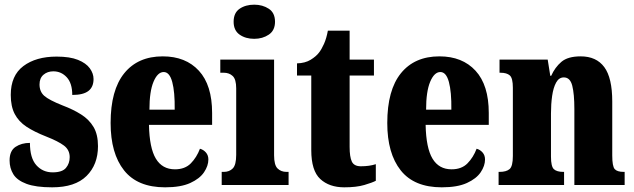

<svg xmlns="http://www.w3.org/2000/svg" viewBox="-20 -791 2711 821"><path d="M203 10Q133 10 93 -5Q53 -20 37 -46Q21 -72 21 -105Q21 -146 46.5 -163Q72 -180 108 -180Q108 -115 135.5 -84.5Q163 -54 205 -54Q246 -54 262 -73Q278 -92 278 -119Q278 -150 253.5 -168.5Q229 -187 178 -207Q127 -227 93.5 -249Q60 -271 43 -303.5Q26 -336 26 -385Q26 -468 80 -508.5Q134 -549 222 -549Q279 -549 313.5 -535Q348 -521 364 -499Q380 -477 380 -453Q380 -419 358 -402Q336 -385 289 -385Q289 -435 265.5 -460.5Q242 -486 208 -486Q183 -486 166 -471.5Q149 -457 149 -430Q149 -399 169.5 -381Q190 -363 248 -340Q293 -323 327 -301.5Q361 -280 380 -248Q399 -216 399 -166Q399 -87 350 -38.5Q301 10 203 10Z M686 10Q568 10 510.5 -62.5Q453 -135 453 -265Q453 -406 511.5 -478Q570 -550 676 -550Q774 -550 830.5 -488.5Q887 -427 887 -308V-257H617Q619 -158 646.5 -112.5Q674 -67 728 -67Q771 -67 796 -92.5Q821 -118 835 -155Q850 -151 860.5 -139Q871 -127 871 -109Q871 -82 852.5 -54.5Q834 -27 793.5 -8.5Q753 10 686 10ZM727 -322Q728 -398 716.5 -440.5Q705 -483 680 -483Q654 -483 636.5 -441.5Q619 -400 619 -322Z M1067 -625Q1030 -625 1004.5 -643Q979 -661 979 -698Q979 -736 1004.5 -753.5Q1030 -771 1067 -771Q1103 -771 1129.5 -753.5Q1156 -736 1156 -698Q1156 -661 1129.5 -643Q1103 -625 1067 -625ZM928 0V-56H937Q961 -56 975.5 -71Q990 -86 990 -129V-413Q990 -452 975 -466Q960 -480 937 -480H922V-536H1152V-127Q1152 -85 1167 -70.5Q1182 -56 1205 -56H1214V0Z M1452 10Q1388 10 1349.5 -25.5Q1311 -61 1311 -149V-468H1250V-520Q1285 -521 1308.5 -535.5Q1332 -550 1344 -566Q1355 -580 1365.5 -603.5Q1376 -627 1382 -660H1475V-536H1579V-468H1475V-163Q1475 -120 1484.5 -100Q1494 -80 1523 -80Q1560 -80 1587 -89V-18Q1572 -10 1538 0Q1504 10 1452 10Z M1869 10Q1751 10 1693.5 -62.5Q1636 -135 1636 -265Q1636 -406 1694.5 -478Q1753 -550 1859 -550Q1957 -550 2013.5 -488.5Q2070 -427 2070 -308V-257H1800Q1802 -158 1829.5 -112.5Q1857 -67 1911 -67Q1954 -67 1979 -92.5Q2004 -118 2018 -155Q2033 -151 2043.5 -139Q2054 -127 2054 -109Q2054 -82 2035.5 -54.5Q2017 -27 1976.5 -8.5Q1936 10 1869 10ZM1910 -322Q1911 -398 1899.5 -440.5Q1888 -483 1863 -483Q1837 -483 1819.5 -441.5Q1802 -400 1802 -322Z M2112 0V-56H2116Q2145 -56 2159 -68Q2173 -80 2173 -124V-416Q2173 -457 2160 -468.5Q2147 -480 2120 -480H2116V-536H2322L2333 -467H2337Q2353 -503 2380.5 -526.5Q2408 -550 2463 -550Q2530 -550 2564 -504Q2598 -458 2598 -357V-126Q2598 -80 2608.5 -68Q2619 -56 2647 -56H2651V0H2436V-325Q2436 -389 2427 -424.5Q2418 -460 2391 -460Q2370 -460 2358 -438Q2346 -416 2341 -381Q2336 -346 2336 -306V-121Q2336 -79 2348.5 -67.5Q2361 -56 2389 -56H2392V0Z"/></svg>

Font: Noto Serif Sinhala ExtraCondensed Black
Style: Regular
Weight: 900
Width: 2
Designer: Jelle Bosma - Monotype Design Team
Foundry: Monotype Imaging Inc.
Version: Version 2.007; ttfautohint (v1.8.4.7-5d5b)